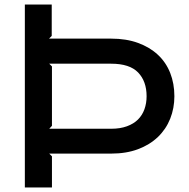

<svg xmlns="http://www.w3.org/2000/svg" viewBox="-20 -830 837 850"><path d="M752 -404Q752 -351 733.5 -304.5Q715 -258 679 -223.5Q643 -189 591 -169.5Q539 -150 472 -150H198L210 -138V0H90V-810H209V-671L197 -659H472Q539 -659 591 -640Q643 -621 679 -587.5Q715 -554 733.5 -507Q752 -460 752 -404ZM629 -404Q629 -470 591.5 -509Q554 -548 472 -548H198L210 -536V-273L198 -260H472Q512 -260 542 -271Q572 -282 591 -301Q610 -320 619.5 -346.5Q629 -373 629 -404Z"/></svg>

Font: TypoPRO Sinkin Sans
Style: 500 Medium
Weight: 500
Designer: Keith Bates
Foundry: K-Type
Version: Sinkin Sans (version 1.0)  by Keith Bates   •   © 2014   www